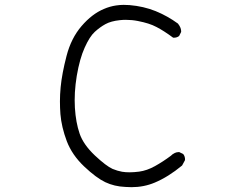

<svg xmlns="http://www.w3.org/2000/svg" viewBox="-20 -756 1040 796"><path d="M524.9 20Q576.7 20 621.6 1Q677.7 -22.5 734.9 -69.8L746.6 -91.3Q747.1 -93.3 747.1 -95.2Q747.1 -97.2 746.8 -100.1Q746.6 -103 745.6 -106Q743.7 -112.3 739.7 -117.2L723.1 -125.5Q722.2 -125.5 721.2 -125.5Q703.6 -125.5 688 -109.9Q655.8 -85.9 622.6 -67.4Q589.4 -48.8 556.6 -44.4Q515.1 -39.1 486.3 -43.9Q466.8 -47.4 446.8 -55.7Q420.4 -67.4 373 -111.8Q325.7 -156.7 310.1 -202.1Q294.4 -247.6 290.5 -309.1Q289.6 -324.2 289.6 -340.3Q289.6 -356.4 290.5 -373Q292.5 -406.2 298.3 -441.9Q310.5 -513.2 331.1 -558.6Q351.6 -604.5 373 -624Q394.5 -643.6 417.2 -656Q439.9 -668.5 476.6 -672.4Q488.8 -673.8 501.5 -673.8Q527.3 -673.8 551.8 -668.9Q576.2 -664.1 594.7 -658.2Q613.3 -652.3 628.9 -644Q659.2 -628.4 697.3 -600.1Q698.7 -599.6 700.2 -599.6Q713.9 -599.6 722.7 -606.9L731 -623.5Q731 -624.5 731 -626.5Q731 -628.4 730.5 -632.1Q730 -635.7 728.5 -640.1Q725.1 -648.9 717.8 -658.2Q674.3 -689.9 625 -710Q575.2 -730 517.1 -734.9Q506.3 -735.8 492.2 -735.8Q478 -735.8 461.4 -733.4Q435.1 -729.5 410.6 -718.8Q361.3 -698.2 318.1 -647.9Q274.9 -597.7 255.9 -524.2Q236.8 -450.7 231.4 -394.5Q228.5 -363.8 228.5 -336.2Q228.5 -308.6 230.5 -282.7Q234.9 -229.5 256.8 -170.9Q278.8 -113.3 328.9 -65.9Q378.9 -18.6 416.5 -0.7Q454.1 17.1 499.5 19Q517.1 20 524.9 20Z"/></svg>

Font: NaikaiFont
Style: Light
Weight: 300
Version: Version 1.89